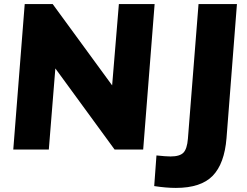

<svg xmlns="http://www.w3.org/2000/svg" viewBox="-20 -732 1209 940"><path d="M737 -712 681 0H541L251 -397L219 0H45L101 -712H238L529 -314L562 -712ZM746 29Q793 34 815 34Q860 34 878 15.5Q896 -3 900 -53L952 -712H1140L1089 -56Q1079 69 1021.5 128.5Q964 188 841 188Q793 188 735 179Z"/></svg>

Font: Muli Black
Style: Italic
Weight: 900
Italic angle: -4.541°
Designer: Vernon Adams
Foundry: Vernon Adams
Version: Version 2.001